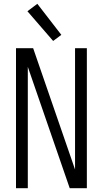

<svg xmlns="http://www.w3.org/2000/svg" viewBox="-20 -988 540 1008"><path d="M64 0V-735H92H154L374 -98V-735H436V0H408H346L126 -637V0ZM259 -773 124 -929 176 -968 302 -805Z"/></svg>

Font: Iosevka SS01 Light
Style: Regular
Weight: 300
Monospace: yes
Designer: Belleve Invis
Foundry: Belleve Invis
Version: 2.3.3; ttfautohint (v1.8.3)